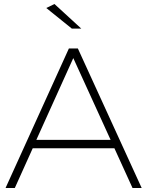

<svg xmlns="http://www.w3.org/2000/svg" viewBox="-20 -942 738 962"><path d="M339.8 -798.8 211.9 -901.9 252.9 -921.9 387.2 -798.8ZM553.2 -199.2H144L54.2 0H7.8L325.2 -699.2H370.1L689.9 0H644ZM534.2 -241.2 347.2 -650.9 162.1 -241.2Z"/></svg>

Font: Montserrat Ultra Light
Style: Regular
Weight: 200
Designer: Julieta Ulanovsky
Foundry: Julieta Ulanovsky
Version: Version 3.001;PS 003.001;hotconv 1.0.70;makeotf.lib2.5.58329